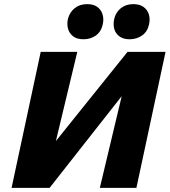

<svg xmlns="http://www.w3.org/2000/svg" viewBox="-20 -909 821 929"><path d="M111 0 127 -73 597 -658H693L676 -580L220 0ZM36 0 177 -658H354L196 0ZM463 0 620 -658H781L640 0ZM384 -719Q352 -719 333.5 -733.5Q315 -748 309 -770.5Q303 -793 309 -819Q318 -851 342 -870Q366 -889 402 -889Q433 -889 451.5 -875Q470 -861 476.5 -838.5Q483 -816 477 -790Q469 -755 443.5 -737Q418 -719 384 -719ZM607 -719Q576 -719 557 -733.5Q538 -748 532.5 -770.5Q527 -793 533 -819Q541 -851 565.5 -870Q590 -889 625 -889Q656 -889 675 -875Q694 -861 700.5 -838.5Q707 -816 701 -790Q693 -755 667 -737Q641 -719 607 -719Z"/></svg>

Font: Ysabeau Infant Black
Style: Italic
Weight: 900
Italic angle: -12°
Designer: Christian Thalmann (Catharsis Fonts)
Version: Version 2.001;gftools[0.9.30]; featfreeze: ss01,ss02,lnum